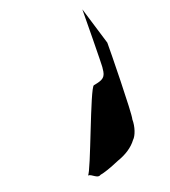

<svg xmlns="http://www.w3.org/2000/svg" viewBox="-156 -713 682 771"><g transform="rotate(-30 185.0 -327.5)"><path d="M35 -45H36ZM36 -45C52 -43 63 -14 81 -22C99 -22 127 -26 169 -36C208 -42 241 -56 264 -78C280 -88 298 -120 303 -151C313 -168 366 -443 370 -468L350 -634C350 -634 304 -385 302 -388C293 -352 280 -347 238 -347C220 -347 52 -48 36 -45Z"/></g></svg>

Font: Arrow
Style: Ita
Weight: 400
Version: Version 0.23